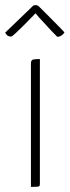

<svg xmlns="http://www.w3.org/2000/svg" viewBox="-55 -731 272 751"><path d="M101 -11Q101 -3 96 -1.5Q91 0 66 0V-482Q66 -496 74 -498Q82 -500 101 -500ZM75 -709Q79 -711 85 -711Q93 -711 100 -703L148 -655Q166 -637 181.5 -621Q197 -605 197 -604Q197 -602 188.5 -594.5Q180 -587 169 -587Q145 -611 127 -631Q111 -648 98 -662.5Q85 -677 84 -679Q59 -653 39 -633Q22 -616 7 -602Q-8 -588 -11 -588Q-23 -588 -28.5 -594.5Q-34 -601 -35 -603Z"/></svg>

Font: Yanone Kaffeesatz Thin
Style: Regular
Weight: 250
Designer: Yanone
Foundry: Yanone Font Production. Not for release.
Version: Version 1.002